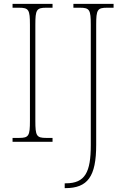

<svg xmlns="http://www.w3.org/2000/svg" viewBox="-20 -734 650 994"><path d="M45 0H252V-20H219C169 -20 163 -31 163 -108V-606C163 -683 169 -694 219 -694H252V-714H45V-694H79C129 -694 135 -683 135 -606V-108C135 -31 129 -20 79 -20H45ZM315 240H318C434 240 478 180 478 16V-606C478 -683 484 -694 534 -694H568V-714H360V-694H394C444 -694 450 -683 450 -606V17C450 157 421 215 321 215H315Z"/></svg>

Font: Noto Serif SemiCondensed Thin
Style: Regular
Weight: 100
Width: 4
Designer: Monotype Design Team
Foundry: Monotype Imaging Inc.
Version: Version 2.015